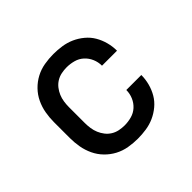

<svg xmlns="http://www.w3.org/2000/svg" viewBox="-130 -690 860 860"><g transform="rotate(-45 300.0 -260.0)"><path d="M298 8Q269 8 240 3Q211 -2 185.5 -15.5Q160 -29 139.5 -50Q119 -71 106.5 -97.5Q94 -124 89 -152.5Q84 -181 84 -210V-310Q84 -339 89 -367.5Q94 -396 106.5 -422.5Q119 -449 139.5 -470Q160 -491 185.5 -504.5Q211 -518 240 -523Q269 -528 298 -528Q324 -528 351 -524Q378 -520 402.5 -509Q427 -498 448 -480.5Q469 -463 482.5 -440Q496 -417 503 -390.5Q510 -364 510 -338V-337H415Q415 -360 406 -381Q397 -402 380.5 -417Q364 -432 342 -438Q320 -444 298 -444Q281 -444 264 -440.5Q247 -437 232.5 -428Q218 -419 207.5 -405.5Q197 -392 190.5 -376.5Q184 -361 181.5 -344Q179 -327 179 -310V-210Q179 -193 181.5 -176Q184 -159 190.5 -143.5Q197 -128 207.5 -114.5Q218 -101 232.5 -92Q247 -83 264 -79.5Q281 -76 298 -76Q320 -76 342 -82Q364 -88 380.5 -103Q397 -118 406 -139Q415 -160 415 -183H510V-182Q510 -156 503 -129.5Q496 -103 482.5 -80Q469 -57 448 -39.5Q427 -22 402.5 -11Q378 0 351 4Q324 8 298 8Z"/></g></svg>

Font: Iosevka Etoile Medium
Style: Regular
Weight: 500
Designer: Belleve Invis
Foundry: Belleve Invis
Version: Version 22.1.2; ttfautohint (v1.8.4)